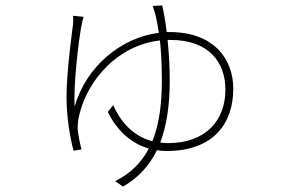

<svg xmlns="http://www.w3.org/2000/svg" viewBox="-20 -618 1040 707"><path d="M607 -471C752 -471 810 -386 810 -288C810 -176 739 -91 599 -91C589 -91 579 -92 570 -93C594 -156 605 -232 605 -321C605 -373 602 -425 597 -471ZM594 -500C589 -540 583 -575 577 -598L542 -596C546 -587 550 -571 554 -557C557 -544 561 -525 565 -497C426 -480 297 -373 255 -226C250 -299 268 -464 281 -529C283 -541 286 -550 288 -556L249 -560C250 -550 250 -543 249 -530C244 -490 225 -352 225 -260C225 -184 239 -106 251 -63L280 -68C275 -87 268 -121 266 -143C265 -165 270 -189 274 -203C305 -323 412 -451 569 -469C573 -431 576 -382 576 -320C576 -231 565 -157 541 -98C476 -115 427 -162 397 -231L377 -206C410 -138 462 -90 528 -71C500 -18 460 21 404 49L433 69C489 37 530 -8 558 -65C570 -63 582 -62 594 -62C768 -62 839 -166 839 -291C839 -403 765 -500 605 -500Z"/></svg>

Font: Genne Gothic ExtraLight
Style: Regular
Weight: 250
Designer: Ryoko NISHIZUKA (kana & ideographs); Paul D. Hunt (Latin, Greek & Cyrillic); Wenlong ZHANG (bopomofo); Sandoll Communica
Foundry: Adobe Systems Incorporated
Version: Version 1.004;PS 1.004;hotconv 16.6.51;makeotf.lib2.5.65220